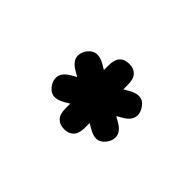

<svg xmlns="http://www.w3.org/2000/svg" viewBox="-65 -993 750 750"><g transform="rotate(45 309.5 -618.5)"><path d="M200.1 -501.1Q178.6 -501.1 163.7 -519.7Q148.8 -538.3 148.8 -557.7Q148.8 -586.2 183.9 -606.3L205.9 -619L183.9 -631.7Q148.3 -652.6 148.3 -679.8Q148.3 -700.3 163.5 -718.6Q178.8 -736.9 199.7 -736.9Q217.3 -736.9 237.8 -725.3L260.2 -712.2V-738Q260.2 -799.4 314 -799.4Q338.9 -799.4 353.1 -784.5Q367.3 -769.5 367.3 -738V-712.2L389.8 -725.3Q410.9 -737.3 428.2 -737.3Q449.8 -737.3 464.2 -718.3Q478.8 -699.3 478.8 -680.3Q478.8 -651.8 443.6 -631.7L421.6 -619L443.6 -606.3Q478.8 -586.2 478.8 -557.7Q478.8 -537.7 463.5 -519.4Q448.3 -501.1 427.4 -501.1Q410.7 -501.1 389.8 -513.2L367.3 -526.2V-500Q367.3 -468.5 353.1 -453.5Q338.9 -438.6 314 -438.6Q288.7 -438.6 274.4 -453.5Q260.2 -468.5 260.2 -500V-526.2L237.8 -513.2Q216.5 -501.1 200.1 -501.1Z"/></g></svg>

Font: Sono ExtraLight
Style: Regular
Weight: 200
Designer: Tyler Finck
Foundry: Tyler Finck
Version: Version 2.112